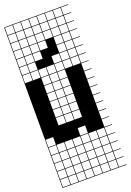

<svg xmlns="http://www.w3.org/2000/svg" viewBox="-197 -874 822 1208"><g transform="rotate(-20 214.5 -269.5)"><path d="M325 -803.6V-753.6H375V-803.6ZM271.4 -700H321.4V-750H271.4ZM325 -700H375V-750H325ZM217.9 -700H267.9V-750H217.9ZM164.3 -700H214.3V-750H164.3ZM110.7 -700H160.7V-750H110.7ZM57.1 -700H107.1V-750H57.1ZM3.6 -700H53.6V-750H3.6ZM325 -646.4H375V-696.4H325ZM271.4 -646.4H321.4V-696.4H271.4ZM217.9 -646.4H267.9V-696.4H217.9ZM164.3 -646.4H214.3V-696.4H164.3ZM110.7 -646.4H160.7V-696.4H110.7ZM3.6 -646.4H53.6V-696.4H3.6ZM57.1 -646.4H107.1V-696.4H57.1ZM325 -592.9H375V-642.9H325ZM271.4 -592.9H321.4V-642.9H271.4ZM217.9 -592.9H267.9V-642.9H217.9ZM3.6 -592.9H53.6V-642.9H3.6ZM164.3 -592.9H214.3V-642.9H164.3ZM57.1 -592.9H107.1V-642.9H57.1ZM110.7 -592.9H160.7V-642.9H110.7ZM325 -539.3H375V-589.3H325ZM3.6 -539.3H53.6V-589.3H3.6ZM271.4 -539.3H321.4V-589.3H271.4ZM57.1 -539.3H107.1V-589.3H57.1ZM217.9 -539.3H267.9V-589.3H217.9ZM164.3 -539.3H214.3V-589.3H164.3ZM110.7 -539.3H160.7V-589.3H110.7ZM164.3 -485.7H214.3V-535.7H164.3ZM217.9 -485.7H267.9V-535.7H217.9ZM110.7 -485.7H160.7V-535.7H110.7ZM271.4 -485.7H321.4V-535.7H271.4ZM57.1 -485.7H107.1V-535.7H57.1ZM325 -485.7H375V-535.7H325ZM3.6 -485.7H53.6V-535.7H3.6ZM217.9 -432.1H267.9V-482.1H217.9ZM271.4 -432.1H321.4V-482.1H271.4ZM164.3 -432.1H214.3V-482.1H164.3ZM325 -432.1H375V-482.1H325ZM110.7 -432.1H160.7V-482.1H110.7ZM57.1 -432.1H107.1V-482.1H57.1ZM3.6 -432.1H53.6V-482.1H3.6ZM217.9 -378.6H267.9V-428.6H217.9ZM164.3 -378.6H214.3V-428.6H164.3ZM110.7 -378.6H160.7V-428.6H110.7ZM217.9 -325H267.9V-375H217.9ZM110.7 -325H160.7V-375H110.7ZM164.3 -325H214.3V-375H164.3ZM110.7 -271.4H160.7V-321.4H110.7ZM164.3 -271.4H214.3V-321.4H164.3ZM217.9 -271.4H267.9V-321.4H217.9ZM217.9 -217.9H267.9V-267.9H217.9ZM164.3 -217.9H214.3V-267.9H164.3ZM110.7 -217.9H160.7V-267.9H110.7ZM164.3 -164.3H214.3V-214.3H164.3ZM110.7 -164.3H160.7V-214.3H110.7ZM217.9 -164.3H267.9V-214.3H217.9ZM110.7 -110.7H160.7V-160.7H110.7ZM164.3 -110.7H214.3V-160.7H164.3ZM217.9 -110.7H267.9V-160.7H217.9ZM217.9 -3.6H267.9V-53.6H217.9ZM3.6 -3.6H53.6V-53.6H3.6ZM271.4 50H321.4V0H271.4ZM217.9 50H267.9V0H217.9ZM3.6 50H53.6V0H3.6ZM110.7 50H160.7V0H110.7ZM57.1 50H107.1V0H57.1ZM325 50H375V0H325ZM164.3 50H214.3V0H164.3ZM271.4 103.6H321.4V53.6H271.4ZM110.7 103.6H160.7V53.6H110.7ZM3.6 103.6H53.6V53.6H3.6ZM57.1 103.6H107.1V53.6H57.1ZM217.9 103.6H267.9V53.6H217.9ZM325 103.6H375V53.6H325ZM164.3 103.6H214.3V53.6H164.3ZM57.1 157.1H107.1V107.1H57.1ZM110.7 157.1H160.7V107.1H110.7ZM3.6 157.1H53.6V107.1H3.6ZM271.4 157.1H321.4V107.1H271.4ZM217.9 157.1H267.9V107.1H217.9ZM164.3 157.1H214.3V107.1H164.3ZM325 157.1H375V107.1H325ZM3.6 210.7H53.6V160.7H3.6ZM271.4 210.7H321.4V160.7H271.4ZM110.7 210.7H160.7V160.7H110.7ZM217.9 210.7H267.9V160.7H217.9ZM164.3 210.7H214.3V160.7H164.3ZM325 210.7H375V160.7H325ZM57.1 210.7H107.1V160.7H57.1ZM217.9 264.3H267.9V214.3H217.9ZM271.4 264.3H321.4V214.3H271.4ZM3.6 264.3H53.6V214.3H3.6ZM164.3 264.3H214.3V214.3H164.3ZM57.1 264.3H107.1V214.3H57.1ZM110.7 264.3H160.7V214.3H110.7ZM325 264.3H375V214.3H325ZM271.4 -803.6V-753.6H321.4V-803.6ZM217.9 -803.6V-753.6H267.9V-803.6ZM164.3 -803.6V-753.6H214.3V-803.6ZM110.7 -803.6V-753.6H160.7V-803.6ZM57.1 -803.6V-753.6H107.1V-803.6ZM3.6 -803.6V-753.6H53.6V-803.6ZM428.6 -803.6H378.6V-753.6H428.6V-750H378.6V-700H428.6V-696.4H378.6V-646.4H428.6V-642.9H378.6V-592.9H428.6V-589.3H378.6V-539.3H428.6V-535.7H378.6V-485.7H428.6V-482.1H378.6V-432.1H428.6V-428.6H378.6V-378.6H428.6V-375H378.6V-325H428.6V-321.4H378.6V-271.4H428.6V-267.9H378.6V-217.9H428.6V-214.3H378.6V-164.3H428.6V-160.7H378.6V-110.7H428.6V-107.1H378.6V-57.1H428.6V-53.6H378.6V-3.6H428.6V0H378.6V50H428.6V53.6H378.6V103.6H428.6V107.1H378.6V157.1H428.6V160.7H378.6V210.7H428.6V214.3H378.6V264.3H428.6V267.9H0V-807.1H428.6ZM214.3 -592.9V-539.3H160.7V-592.9ZM267.9 -646.4V-592.9H214.3V-646.4ZM214.3 -539.3V-485.7H160.7V-539.3ZM267.9 -592.9V-539.3H214.3V-592.9ZM107.1 -539.3H160.7V-485.7H107.1Z"/></g></svg>

Font: Jersey 10 Charted
Style: Regular
Weight: 400
Designer: Sarah Cadigan-Fried
Version: Version 1.000; ttfautohint (v1.8.4.7-5d5b)